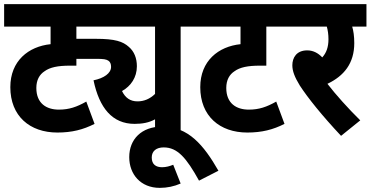

<svg xmlns="http://www.w3.org/2000/svg" viewBox="-20 -642 1795 930"><path d="M0 -513H225V-428C118 -417 30 -347 30 -220C30 -80 124 0 258 0C328 0 383 -14 438 -42L398 -150C352 -124 315 -111 265 -111C205 -111 156 -141 156 -216C156 -254 171 -281 196 -297C222 -316 260 -324 319 -324H350V-357H445C482 -357 494 -355 505 -348C514 -342 518 -332 518 -318C518 -287 483 -263 433 -253C461 -119 524 -42 632 -42C670 -42 702 -48 731 -64V0H855V-513H933V-622H0ZM646 -151C611 -151 587 -168 571 -201C614 -225 643 -267 643 -321C643 -360 630 -393 604 -415C575 -441 538 -454 444 -454H350V-513H731V-187C706 -163 678 -151 646 -151Z M855 247 819 156C802 163 784 168 765 168C736 168 715 155 715 121C715 89 738 72 773 72C840 72 883 123 944 233L1038 185C967 61 892 -29 766 -29C665 -29 606 33 606 119C606 202 661 268 754 268C789 268 823 261 855 247Z M1383 -513V-622H920V-513H1145V-428C1038 -417 950 -347 950 -220C950 -80 1044 0 1178 0C1248 0 1303 -14 1358 -42L1318 -150C1272 -124 1235 -111 1185 -111C1125 -111 1076 -141 1076 -216C1076 -254 1091 -281 1116 -297C1142 -316 1180 -324 1239 -324H1270V-513Z M1725 -59C1666 -117 1606 -184 1566 -236C1646 -274 1696 -335 1696 -433C1696 -467 1692 -493 1686 -513H1755V-622H1371V-513H1563C1568 -496 1571 -475 1571 -452C1571 -414 1561 -386 1541 -364C1520 -386 1496 -398 1468 -398C1416 -398 1396 -362 1396 -326C1396 -298 1407 -269 1432 -228C1471 -168 1540 -82 1632 16Z"/></svg>

Font: Noto Sans Devanagari UI Condensed
Style: Bold
Weight: 700
Width: 3
Designer: Jelle Bosma - Monotype Design Team
Foundry: Monotype Imaging Inc.
Version: Version 2.004